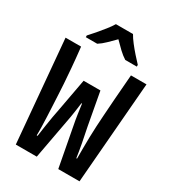

<svg xmlns="http://www.w3.org/2000/svg" viewBox="-222 -1052 1043 1167"><g transform="rotate(30 300.0 -469.0)"><path d="M79 0 16 -714H125Q134 -632 139 -572Q144 -512 147 -467Q150 -422 151.5 -386.5Q153 -351 155 -317Q157 -283 158.5 -244Q160 -205 161 -170Q162 -135 161 -112H167Q171 -143 177 -181.5Q183 -220 189 -256Q195 -292 200 -314L242 -542H360L402 -313Q412 -266 422.5 -210.5Q433 -155 439 -112H444Q444 -140 444 -179.5Q444 -219 445 -261.5Q446 -304 448 -340Q450 -376 453 -421.5Q456 -467 461 -536Q466 -605 475 -714H584L526 0H377L325 -276Q318 -311 312.5 -349Q307 -387 303 -417H299Q295 -387 289.5 -349Q284 -311 277 -276L226 0ZM121 -790Q139 -809 161.5 -835.5Q184 -862 205.5 -889Q227 -916 240 -938H360Q372 -916 393 -889Q414 -862 437 -836Q460 -810 479 -790V-778H398Q374 -793 349 -816.5Q324 -840 299 -866Q273 -840 249 -816.5Q225 -793 201 -778H121Z"/></g></svg>

Font: Noto Sans Mono SemiBold
Style: Regular
Weight: 600
Designer: Monotype Design Team
Foundry: Monotype Imaging Inc.
Version: Version 2.014; ttfautohint (v1.8.4.7-5d5b)